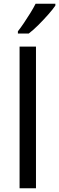

<svg xmlns="http://www.w3.org/2000/svg" viewBox="-20 -1010 317 1030"><path d="M173 0H85V-760H173ZM277 -980Q265 -962 240 -933.5Q215 -905 186.5 -876.5Q158 -848 134 -830H76V-842Q91 -861 108.5 -887Q126 -913 143 -940.5Q160 -968 171 -990H277Z"/></svg>

Font: Noto Sans Lydian
Style: Regular
Weight: 400
Designer: Monotype Design Team
Foundry: Monotype Imaging Inc.
Version: Version 2.002; ttfautohint (v1.8.4.7-5d5b)